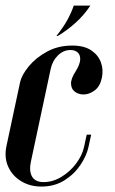

<svg xmlns="http://www.w3.org/2000/svg" viewBox="-29 -664 413 689"><path d="M178.5 -535H173.5Q199 -567.2 212.5 -591.9Q226 -616.5 235.8 -643.8H295.2Q272.5 -609.5 242.1 -582.2Q211.8 -555 178.5 -535ZM43.2 -369.5Q49 -395 74.1 -425.8Q99.2 -456.5 139.4 -478.5Q179.5 -500.5 230 -500.5Q272.8 -500.5 298.1 -483.5Q323.5 -466.5 333.1 -440.2Q342.8 -414 336.5 -384.5Q330 -353.8 310.6 -339.4Q291.2 -325 271 -325Q253.5 -325 240.1 -334.5Q226.8 -344 225.9 -363Q225 -382 243.8 -410.2Q258 -433.8 258.8 -450.2Q259.5 -466.8 249.9 -475.6Q240.2 -484.5 223.8 -484.5Q198.5 -484.5 178.9 -465.2Q159.2 -446 152.8 -416.2L81.8 -83.5Q76.8 -59 81.1 -42.5Q85.5 -26 97.4 -18.2Q109.2 -10.5 126.8 -10.5Q160.8 -10.5 191.8 -29.5Q222.8 -48.5 244.4 -77.5Q266 -106.5 272.5 -136.2L282.2 -180.8H298.2L288.2 -135.2Q281.8 -105.5 259.8 -72.4Q237.8 -39.2 202.2 -16.9Q166.8 5.5 119.5 5.5Q78.5 5.5 46.9 -13.8Q15.2 -33 0.4 -65.9Q-14.5 -98.8 -5.8 -140Z"/></svg>

Font: Emberly Black
Style: Italic
Weight: 900
Italic angle: -12°
Designer: Rajesh Rajput
Foundry: Rajesh Rajput
Version: Version 1.000